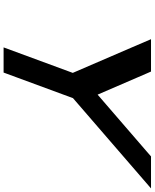

<svg xmlns="http://www.w3.org/2000/svg" viewBox="84 -894 860 1068"><g transform="rotate(90 514.0 -360.0)"><path d="M525.9 -336 409.4 -20 383.6 50H243.6L269.4 -20L385.4 -334.8L246.9 -656L198 -770H378L389.4 -744L506.4 -473L819 -743L850 -770H1028L897.3 -657Z"/></g></svg>

Font: Nordica Plus
Style: NordicaClassicRgObl
Weight: 500
Version: Version 1.01